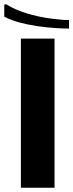

<svg xmlns="http://www.w3.org/2000/svg" viewBox="-53 -881 344 901"><path d="M45 -700H203V0H45ZM-24 -861Q17 -835 72 -818.5Q127 -802 180.5 -794.5Q234 -787 271 -787V-747Q244 -747 204.5 -749.5Q165 -752 121 -758.5Q77 -765 36.5 -776Q-4 -787 -33 -803V-859Z"/></svg>

Font: Phudu Light
Style: Bold
Weight: 700
Version: Version 1.005;gftools[0.9.23]